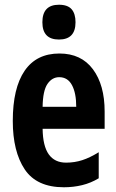

<svg xmlns="http://www.w3.org/2000/svg" viewBox="-20 -781 491 811"><path d="M231 -555Q323 -555 372.5 -488.5Q422 -422 422 -310V-237H160Q161 -164 186 -129Q211 -94 259 -94Q295 -94 327.5 -104.5Q360 -115 397 -138V-28Q364 -8 327 1Q290 10 250 10Q135 10 84.5 -65.5Q34 -141 34 -270Q34 -409 84 -482Q134 -555 231 -555ZM230 -455Q200 -455 180.5 -426.5Q161 -398 160 -330H302Q302 -388 284 -421.5Q266 -455 230 -455ZM229 -761Q266 -761 282.5 -742Q299 -723 299 -687Q299 -614 229 -614Q159 -614 159 -687Q159 -761 229 -761Z"/></svg>

Font: Noto Sans Sinhala ExtraCondensed
Style: Bold
Weight: 700
Width: 2
Designer: Jelle Bosma - Monotype Design Team
Foundry: Monotype Imaging Inc.
Version: Version 2.006; ttfautohint (v1.8.4.7-5d5b)